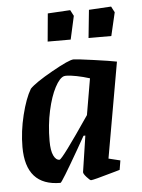

<svg xmlns="http://www.w3.org/2000/svg" viewBox="-50 -690 547 739"><g transform="rotate(-5 224.0 -320.5)"><path d="M346 -68 391 -57 385 -21Q382 -20 374.5 -18Q367 -16 357 -13Q281 9 272 9Q268 9 255.5 -5Q243 -19 244 -25L265 -164H258L229 -113Q159 9 154 9Q20 9 20 -141Q20 -201 35.5 -264Q51 -327 72 -362Q93 -384 160.5 -422Q228 -460 245 -460Q258 -460 322.5 -451Q387 -442 411 -437ZM278 -242 302 -382Q277 -390 251.5 -395Q226 -400 211 -400L203 -399Q186 -394 168 -360Q150 -326 138 -271.5Q126 -217 126 -155Q126 -118 135 -99Q144 -80 158 -80Q168 -80 278 -242ZM162 -645 249 -650 261 -627 241 -537H152ZM321 -645 407 -650 419 -627 398 -537H310Z"/></g></svg>

Font: Grenze Medium
Style: Italic
Weight: 500
Italic angle: -10°
Designer: Renata Polastri
Foundry: Omnibus-Type
Version: Version 1.002; ttfautohint (v1.8)